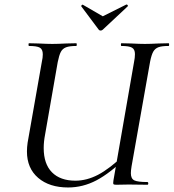

<svg xmlns="http://www.w3.org/2000/svg" viewBox="-20 -816 767 848"><path d="M99 -147Q99 -165 102 -186L165 -544Q169 -561 169 -576Q169 -598 156 -605.5Q143 -613 108 -613Q106 -613 106 -619Q106 -625 108 -625L150 -624Q188 -622 211 -622Q235 -622 273 -624L317 -625Q319 -625 319 -619Q319 -613 317 -613Q287 -613 271.5 -607Q256 -601 248.5 -586.5Q241 -572 235 -542L179 -221Q173 -190 173 -162Q173 -92 209.5 -55Q246 -18 313 -18Q363 -18 413 -44Q463 -70 531 -134L541 -124Q466 -51 406 -19.5Q346 12 281 12Q198 12 148.5 -30.5Q99 -73 99 -147ZM481 -19 572 -542Q576 -561 576 -577Q576 -598 563 -605.5Q550 -613 516 -613Q514 -613 514 -619Q514 -625 516 -625L559 -624Q597 -622 620 -622Q643 -622 681 -624L725 -625Q727 -625 727 -619Q727 -613 725 -613Q695 -613 680 -607.5Q665 -602 657 -588Q649 -574 643 -544L561 -81Q558 -63 558 -51Q558 -27 573 -19.5Q588 -12 631 -12Q635 -12 635 -6Q635 0 631 0L548 -1L493 0Q483 0 481 -3Q479 -6 481 -19ZM339 -789Q339 -792 341.5 -794Q344 -796 346 -795L434 -744L538 -796H539Q542 -796 544 -793Q546 -790 544 -788L434 -685Q430 -681 424 -681Q419 -681 416 -685L339 -788Z"/></svg>

Font: Cormorant Infant Medium
Style: Italic
Weight: 500
Italic angle: -10°
Designer: Christian Thalmann (Catharsis Fonts)
Foundry: Catharsis Fonts
Version: Version 4.000